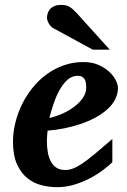

<svg xmlns="http://www.w3.org/2000/svg" viewBox="-20 -754 520 786"><path d="M333 -396Q333 -404.8 331.8 -413.3Q330.6 -421.9 326.9 -428.7Q323.2 -435.5 316.2 -439.7Q309.1 -443.8 297.9 -443.8Q274.4 -443.8 256.1 -427.2Q237.8 -410.6 223.6 -385Q209.5 -359.4 199.2 -328.9Q189 -298.3 182.1 -271Q208 -276.9 234.9 -288.6Q261.7 -300.3 283.4 -316.7Q305.2 -333 319.1 -353Q333 -373 333 -396ZM462.9 -395Q462.9 -368.7 450.9 -346.2Q439 -323.7 418 -305.2Q397 -286.6 368.9 -271.7Q340.8 -256.8 308.8 -246.1Q276.9 -235.4 242.4 -228.5Q208 -221.7 174.8 -219.2Q173.8 -210 172.9 -198.2Q171.9 -186.5 171.9 -178.2Q171.9 -152.3 175.8 -130.4Q179.7 -108.4 188.5 -92.3Q197.3 -76.2 211.7 -67.1Q226.1 -58.1 247.1 -58.1Q263.2 -58.1 279.8 -64.5Q296.4 -70.8 318.4 -85.7Q340.3 -100.6 369.6 -125Q398.9 -149.4 439.9 -185.1V-89.8Q425.3 -75.7 401.9 -57.9Q378.4 -40 348.6 -24.4Q318.8 -8.8 284.7 1.7Q250.5 12.2 213.9 12.2Q181.2 12.2 148.9 3.9Q116.7 -4.4 91.1 -25.4Q65.4 -46.4 49.3 -82.3Q33.2 -118.2 33.2 -173.8Q33.2 -211.9 42.7 -251Q52.2 -290 69.8 -326.2Q87.4 -362.3 112.8 -394Q138.2 -425.8 170.2 -449.2Q202.1 -472.7 240.2 -486.3Q278.3 -500 320.8 -500Q357.4 -500 384.3 -487.8Q411.1 -475.6 428.7 -458.7Q446.3 -441.9 454.6 -424.1Q462.9 -406.2 462.9 -395ZM359.4 -550.8 197.3 -639.2Q191.9 -642.1 187.5 -647.2Q183.1 -652.3 179.7 -658.2Q176.3 -664.1 174.3 -670.2Q172.4 -676.3 172.4 -681.2Q172.4 -689.9 175.3 -699.5Q178.2 -709 184.8 -716.6Q191.4 -724.1 202.4 -729Q213.4 -733.9 229.5 -733.9Q239.7 -733.9 247.6 -732.4Q255.4 -731 262.5 -727.3Q269.5 -723.6 276.6 -717.5Q283.7 -711.4 292.5 -702.1L429.2 -550.8Z"/></svg>

Font: Charis SIL Cyr
Style: Bold Italic
Weight: 700
Italic angle: -11°
Foundry: SIL International
Version: Version 5.000